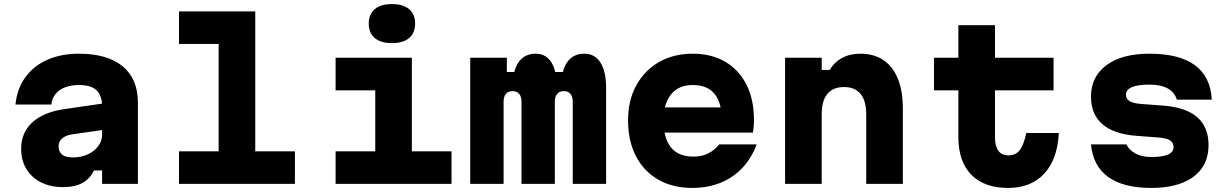

<svg xmlns="http://www.w3.org/2000/svg" viewBox="-20 -904 6040 944"><path d="M492 -396V-266L332 -243Q304 -239 286 -223.5Q268 -208 268 -186Q268 -159 284.5 -144.5Q301 -130 338 -130Q379 -130 411.5 -145Q444 -160 463 -185.5Q482 -211 482 -242V-380Q482 -434 455 -460Q428 -486 368 -486Q329 -486 299.5 -474.5Q270 -463 253 -441.5Q236 -420 232 -390H56Q64 -468 104.5 -524Q145 -580 212.5 -610Q280 -640 368 -640Q508 -640 583 -578Q658 -516 658 -400V0H482V-66H442Q423 -26 386 -5Q349 16 290 16Q228 16 181.5 -7.5Q135 -31 109.5 -73.5Q84 -116 84 -172Q84 -252 138.5 -302Q193 -352 293 -367Z M860 -848H1235V-160H1430V0H860V-160H1055V-688H860Z M1630 -620H2005V-160H2200V0H1630V-160H1825V-460H1630ZM1907 -692Q1852 -692 1822.5 -717Q1793 -742 1793 -788Q1793 -834 1822.5 -859Q1852 -884 1907 -884Q1962 -884 1991.5 -859Q2021 -834 2021 -788Q2021 -742 1991.5 -717Q1962 -692 1907 -692Z M2292 -620H2472V-550H2573L2502 -500Q2505 -568 2534 -604Q2563 -640 2614 -640Q2660 -640 2686.5 -604Q2713 -568 2717 -500L2664 -550H2813L2741 -500Q2744 -568 2773 -604Q2802 -640 2853 -640Q2904 -640 2932 -596.5Q2960 -553 2960 -473V0H2796V-404Q2796 -429 2784.5 -442.5Q2773 -456 2752 -456Q2731 -456 2719.5 -442.5Q2708 -429 2708 -404V0H2544V-404Q2544 -429 2532.5 -442.5Q2521 -456 2500 -456Q2479 -456 2467.5 -442.5Q2456 -429 2456 -404V0H2292Z M3215 -376H3583L3529 -313Q3529 -398 3493.5 -442Q3458 -486 3386 -486Q3316 -486 3279 -439.5Q3242 -393 3242 -313Q3242 -227 3278 -180.5Q3314 -134 3390 -134Q3431 -134 3462.5 -150Q3494 -166 3516 -194H3700Q3675 -126 3629.5 -78Q3584 -30 3521.5 -5Q3459 20 3384 20Q3288 20 3217 -20.5Q3146 -61 3107 -135.5Q3068 -210 3068 -313Q3068 -411 3108.5 -484.5Q3149 -558 3220.5 -599Q3292 -640 3386 -640Q3478 -640 3545.5 -600.5Q3613 -561 3650 -488Q3687 -415 3687 -313Q3687 -297 3685.5 -280.5Q3684 -264 3682 -252H3215Z M3840 0V-620H4020V-560H4060Q4081 -598 4120 -619Q4159 -640 4210 -640Q4277 -640 4323.5 -608.5Q4370 -577 4394.5 -517Q4419 -457 4419 -370V0H4239V-340Q4239 -408 4211.5 -442Q4184 -476 4130 -476Q4075 -476 4047.5 -442Q4020 -408 4020 -340V0Z M4872 -780V-620H5160V-460H4872V-230Q4872 -186 4888.5 -163Q4905 -140 4938 -140Q4973 -140 4993 -165Q5013 -190 5026 -250H5186Q5179 -120 5114 -50Q5049 20 4936 20Q4819 20 4755.5 -45Q4692 -110 4692 -230V-460H4572V-620H4692V-780Z M5518 -194Q5532 -166 5563 -149Q5594 -132 5640 -132Q5695 -132 5722.5 -144Q5750 -156 5750 -180Q5750 -203 5732.5 -214Q5715 -225 5676 -228L5570 -236Q5458 -244 5401 -292.5Q5344 -341 5344 -429Q5344 -527 5420 -583.5Q5496 -640 5632 -640Q5778 -640 5855 -583.5Q5932 -527 5938 -414H5766Q5756 -449 5722.5 -468.5Q5689 -488 5632 -488Q5574 -488 5545 -475.5Q5516 -463 5516 -438Q5516 -418 5533.5 -407Q5551 -396 5590 -393L5696 -385Q5809 -377 5865.5 -328.5Q5922 -280 5922 -191Q5922 -124 5889 -77Q5856 -30 5793 -5Q5730 20 5640 20Q5503 20 5428.5 -34Q5354 -88 5344 -194Z"/></svg>

Font: Martian Mono SemiExpanded ExtraBold
Style: Regular
Weight: 800
Width: 6
Designer: Roman Shamin
Foundry: Evil Martians
Version: Version 1.000